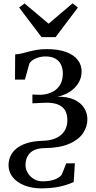

<svg xmlns="http://www.w3.org/2000/svg" viewBox="-20 -838 557 1114"><path d="M221 255Q165 255 121.8 237.8Q78.5 220.5 54 190.2Q29.5 160 29.5 121.5Q29.5 94.5 40 69.5Q50.5 44.5 74 24.8Q97.5 5 135.2 -7.2Q173 -19.5 227 -21Q272 -22 304 -36.2Q336 -50.5 353.2 -76.8Q370.5 -103 371 -140Q371 -172 359 -195Q347 -218 319 -230.5Q291 -243 243 -242L168 -238.5V-289.5L212 -288Q243 -288 273.8 -300Q304.5 -312 324.5 -339.2Q344.5 -366.5 344.5 -411.5Q344.5 -439 334.5 -461.5Q324.5 -484 302.2 -497.2Q280 -510.5 243.5 -510.5Q214 -510.5 187.5 -499Q161 -487.5 150.5 -469.5L124.5 -376H67L68 -522.5Q87.5 -523.5 107 -528.2Q126.5 -533 148 -538.8Q169.5 -544.5 194.8 -548.8Q220 -553 251 -553Q318.5 -553 363.5 -536.2Q408.5 -519.5 431 -490.2Q453.5 -461 453.5 -424Q453.5 -391.5 440 -365.5Q426.5 -339.5 404.8 -320.8Q383 -302 358.2 -291Q333.5 -280 310.5 -277Q371.5 -278 410.2 -260Q449 -242 468 -211.8Q487 -181.5 487 -146Q487 -102.5 461.5 -64.8Q436 -27 380.8 -3.2Q325.5 20.5 237 21.5Q205.5 22 184.5 30.5Q163.5 39 151 53Q138.5 67 133.2 84.2Q128 101.5 128 119.5Q128 143 140.8 164.8Q153.5 186.5 176 200.2Q198.5 214 226 214Q268 214 296.2 203.8Q324.5 193.5 338 176L364.5 109.5H414.5L407.5 218Q391 226 364.2 234.8Q337.5 243.5 301.5 249.2Q265.5 255 221 255ZM221 -622.5 91 -794.5 122.5 -818 262 -700.5 401 -818.5 432 -794.5 302.5 -622.5Z"/></svg>

Font: Merriweather 60pt
Style: Regular
Weight: 400
Version: Version 2.100